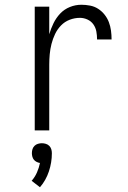

<svg xmlns="http://www.w3.org/2000/svg" viewBox="-20 -548 540 807"><path d="M126 0V-520H187V-404Q194 -428 205 -450.5Q216 -473 233 -491Q250 -509 273.5 -518.5Q297 -528 322 -528Q340 -528 358.5 -524.5Q377 -521 392.5 -511Q408 -501 419.5 -486.5Q431 -472 437.5 -455Q444 -438 446.5 -419.5Q449 -401 449 -382H388Q388 -399 385 -415.5Q382 -432 372.5 -445.5Q363 -459 347.5 -466Q332 -473 316 -473Q294 -473 273 -465Q252 -457 236.5 -441Q221 -425 211.5 -405Q202 -385 196.5 -363.5Q191 -342 189 -320Q187 -298 187 -276V0ZM148 239 113 212Q127 196 135.5 176.5Q144 157 148 137Q141 136 134 132.5Q127 129 122.5 123.5Q118 118 116 110.5Q114 103 114 96Q114 87 116.5 79Q119 71 125 65Q131 59 139.5 56.5Q148 54 156 54Q164 54 172.5 56.5Q181 59 187 65Q193 71 195.5 79Q198 87 198 96Q198 135 185.5 172.5Q173 210 148 239Z"/></svg>

Font: Iosevka Fixed Light
Style: Regular
Weight: 300
Monospace: yes
Designer: Belleve Invis
Foundry: Belleve Invis
Version: Version 32.3.0